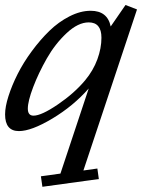

<svg xmlns="http://www.w3.org/2000/svg" viewBox="-26 -507 561 759"><path d="M48.8 11.2Q-5.9 11.2 -5.9 -54.7Q-5.9 -85 7.6 -127.2Q21 -169.4 43.9 -214.8Q66.9 -260.3 99.9 -304.9Q132.8 -349.6 169.2 -385Q205.6 -420.4 248.8 -442.4Q292 -464.4 332.5 -464.4Q398.9 -464.4 411.6 -402.3L470.2 -487.3L515.6 -469.7L303.7 167L358.9 159.2L364.7 200.7L141.6 231.4L135.7 189.9L212.9 179.2L324.7 -157.2Q263.7 -87.9 180.9 -38.3Q98.1 11.2 48.8 11.2ZM106.4 -49.8Q137.7 -49.8 202.6 -94Q267.6 -138.2 310.5 -189.5Q342.8 -228.5 358.9 -272.5Q375 -316.4 375 -357.9Q375 -418.5 324.7 -418.5Q282.7 -418.5 237.3 -376Q191.9 -333.5 159.2 -276.1Q126.5 -218.8 105.2 -162.8Q84 -106.9 84 -77.6Q84 -49.8 106.4 -49.8Z"/></svg>

Font: Elstob 6pt Medium
Style: Italic
Weight: 500
Italic angle: -20°
Designer: Peter S. Baker
Version: Version 1.015